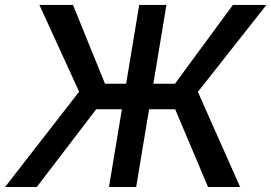

<svg xmlns="http://www.w3.org/2000/svg" viewBox="-38 -747 1084 767"><path d="M626.8 -727.3H518.1L465.9 -412.6H381.4L253.6 -727.3H119.3L278.1 -380.7L-17.8 0H109L346.2 -310.4H448.9L397.4 0H506L557.5 -310.4H661.9L793 0H921.2L752.5 -380L1026.3 -727.3H892.4L660.9 -412.6H574.6Z"/></svg>

Font: Magic Ui Pro Medium
Style: Italic
Weight: 500
Italic angle: -9.39999°
Designer: Stefan Endress, Andreas Faust
Version: Version 1.000;FEAKit 1.0